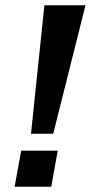

<svg xmlns="http://www.w3.org/2000/svg" viewBox="-20 -706 343 726"><path d="M97.2 -200.2 147.9 -686H303.2L181.2 -200.2ZM35.2 0 60.1 -136.2H198.2L173.8 0Z"/></svg>

Font: Archivo
Style: Bold Italic
Weight: 700
Italic angle: -10°
Designer: Hector Gatti
Foundry: Omnibus-Type
Version: Version 2.001